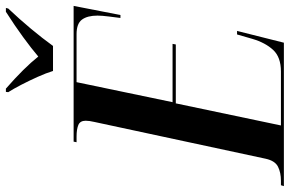

<svg xmlns="http://www.w3.org/2000/svg" viewBox="-216 -798 984 652"><g transform="rotate(-90 276.0 -472.0)"><path d="M-30 0 -27 -10H-12Q16 -10 36 -20Q56 -30 63 -62L188 -644Q192 -661 192 -673Q192 -692 177.5 -698Q163 -704 138 -704H119L121 -714H582L551 -555H541Q543 -571 546 -594.5Q549 -618 549 -633Q549 -667 535.5 -685.5Q522 -704 486 -704H323L255 -378H453L451 -367H251L176 -10H359Q408 -10 432.5 -36.5Q457 -63 470 -107L485 -159H497L457 0ZM361 -784Q354 -807 341 -836Q328 -865 314 -892Q300 -919 289 -936L290 -944H301Q372 -882 410 -834Q437 -857 476 -885.5Q515 -914 562 -944H575L573 -936Q537 -898 504.5 -859Q472 -820 446 -784Z"/></g></svg>

Font: Noto Serif Display Condensed SemiBold
Style: Italic
Weight: 600
Width: 3
Italic angle: -12°
Designer: Monotype Design Team
Foundry: Monotype Imaging Inc.
Version: Version 2.009